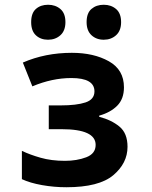

<svg xmlns="http://www.w3.org/2000/svg" viewBox="-20 -777 640 807"><path d="M489 -684Q489 -721 468 -739Q447 -757 416 -757Q385 -757 364.5 -739.5Q344 -722 344 -684Q344 -648 364.5 -629Q385 -610 416 -610Q447 -610 468 -629Q489 -648 489 -684ZM255 -684Q255 -721 234 -739Q213 -757 182 -757Q151 -757 131 -739.5Q111 -722 111 -684Q111 -647 131 -628.5Q151 -610 182 -610Q213 -610 234 -629Q255 -648 255 -684ZM516 -160Q516 -217 482 -245Q448 -273 397 -286V-291Q444 -304 472.5 -332.5Q501 -361 501 -410Q501 -484 437.5 -519.5Q374 -555 282 -555Q170 -555 76 -514L116 -414Q199 -449 280 -449Q377 -449 377 -393Q377 -359 339.5 -346.5Q302 -334 235 -334H185V-234H239Q382 -234 382 -168Q382 -131 342.5 -116Q303 -101 253 -101Q196 -101 150.5 -114Q105 -127 72 -143V-24Q106 -8 156.5 1Q207 10 259 10Q396 10 456 -40.5Q516 -91 516 -160Z"/></svg>

Font: Noto Sans Mono UI
Style: Bold
Weight: 700
Designer: Monotype Design team
Foundry: Monotype Imaging Inc.
Version: 1.000